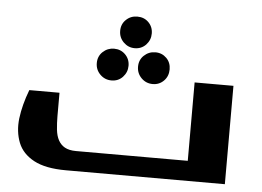

<svg xmlns="http://www.w3.org/2000/svg" viewBox="-44 -603 900 659"><g transform="rotate(5 406.0 -273.5)"><path d="M349.1 -493.2Q349.1 -516.6 365.2 -531.7Q380.9 -546.9 403.8 -546.9Q427.2 -546.9 442.4 -531.7Q458 -516.1 458 -493.2Q458 -470.7 442.4 -454.1Q426.8 -438 403.8 -438Q381.3 -438 365.2 -454.1Q349.1 -470.2 349.1 -493.2ZM278.8 -376Q278.8 -399.4 294.9 -414.6Q311.5 -430.2 334 -430.2Q356.9 -430.2 372.6 -414.6Q388.2 -398.9 388.2 -376Q388.2 -353.5 372.6 -336.9Q357.4 -320.8 334 -320.8Q311 -320.8 294.9 -336.9Q278.8 -353 278.8 -376ZM420.9 -376Q420.9 -399.4 437 -414.6Q453.6 -430.2 476.1 -430.2Q499 -430.2 514.6 -414.6Q529.8 -399.4 529.8 -376Q529.8 -352.5 514.6 -336.9Q499 -320.8 476.1 -320.8Q453.1 -320.8 437 -336.9Q420.9 -353 420.9 -376ZM752.9 -338.9V0H205.1Q134.8 0 94.7 -21.5Q54.7 -43 40 -79.6Q24.9 -118.2 30.3 -163.6Q36.1 -210.4 56.2 -263.2H160.2V-182.1Q160.2 -159.7 162.6 -136.2Q165 -114.7 172.9 -100.1Q181.2 -85 195.3 -77.1Q210.4 -68.8 233.9 -68.8H619.1V-338.9Z"/></g></svg>

Font: SimahzazaarabicW05-SemiBold
Style: Regular
Weight: 600
Designer: Ahmed zaza
Foundry: Ahmed zaza
Version: Version 1.001